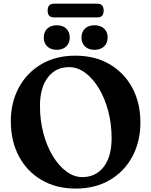

<svg xmlns="http://www.w3.org/2000/svg" viewBox="-20 -1026 838 1064"><path d="M397.5 -717.5Q506.5 -717.5 587.5 -670Q668.5 -622.5 713.2 -539.2Q758 -456 758 -348Q758 -242 713.8 -159Q669.5 -76 588.8 -28.5Q508 19 399.5 19Q290.5 19 209.8 -28.8Q129 -76.5 84.5 -160.5Q40 -244.5 40 -354.5Q40 -457.5 84 -539.8Q128 -622 208.2 -669.8Q288.5 -717.5 397.5 -717.5ZM598.5 -260Q598.5 -339.5 579.8 -410.5Q561 -481.5 528 -536.2Q495 -591 452.5 -622.5Q410 -654 362.5 -654Q288.5 -654 245 -596.8Q201.5 -539.5 201.5 -439Q201.5 -359 220.5 -287.5Q239.5 -216 272.5 -161.5Q305.5 -107 347.8 -75.8Q390 -44.5 436.5 -44.5Q510 -44.5 554.2 -100.8Q598.5 -157 598.5 -260ZM295 -750Q261.5 -750 242 -768.5Q222.5 -787 222.5 -818Q222.5 -849 242 -867.5Q261.5 -886 295 -886Q328 -886 347.2 -867.5Q366.5 -849 366.5 -818Q366.5 -787.5 347.2 -768.8Q328 -750 295 -750ZM503.5 -750Q470.5 -750 451 -768.5Q431.5 -787 431.5 -818Q431.5 -849 451 -867.5Q470.5 -886 503.5 -886Q537.5 -886 557 -867.5Q576.5 -849 576.5 -818Q576.5 -787.5 557 -768.8Q537.5 -750 503.5 -750ZM244 -967Q244 -1005.5 279 -1005.5H519.5Q554.5 -1005.5 554.5 -967.5Q554.5 -929.5 519.5 -929.5H279Q244 -929.5 244 -967Z"/></svg>

Font: Fraunces 9pt Soft SemiBold
Style: Regular
Weight: 600
Version: Version 1.000;[b76b70a41]